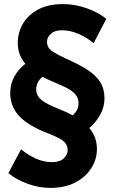

<svg xmlns="http://www.w3.org/2000/svg" viewBox="-20 -722 561 939"><path d="M21 125 83 8Q116 36 155 53.5Q194 71 235 71Q272 71 291.5 53Q311 35 311 11Q311 -11 294.5 -28Q278 -45 222 -67Q121 -105 75.5 -152.5Q30 -200 30 -267Q30 -312 50.5 -348.5Q71 -385 104 -410Q86 -431 76.5 -456Q67 -481 67 -512Q67 -562 91.5 -605Q116 -648 165.5 -675Q215 -702 288 -702Q347 -702 404.5 -681.5Q462 -661 500 -630L438 -511Q404 -539 363.5 -556.5Q323 -574 282 -574Q248 -574 229 -557Q210 -540 210 -518Q210 -503 216 -491.5Q222 -480 241.5 -467.5Q261 -455 299 -437Q365 -408 407.5 -380.5Q450 -353 470.5 -320Q491 -287 491 -241Q491 -198 469.5 -160Q448 -122 417 -96Q435 -74 444.5 -49Q454 -24 454 7Q454 57 426.5 100.5Q399 144 348 170.5Q297 197 226 197Q170 197 114.5 176.5Q59 156 21 125ZM157 -284Q157 -270 164 -255.5Q171 -241 193.5 -225.5Q216 -210 261 -192Q281 -184 300 -175.5Q319 -167 335 -158Q364 -182 364 -217Q364 -234 356.5 -249Q349 -264 327 -279.5Q305 -295 260 -313Q241 -321 222.5 -329.5Q204 -338 188 -346Q172 -334 164.5 -317.5Q157 -301 157 -284Z"/></svg>

Font: Radio Canada Condensed
Style: Bold
Weight: 700
Width: 3
Designer: Charles Daoud, Etienne Aubert Bonn, Alexandre Saumier Demers, Jacques Le Bailly
Foundry: Radio-Canada
Version: Version 2.104; ttfautohint (v1.8.4.7-5d5b);gftools[0.9.28.de